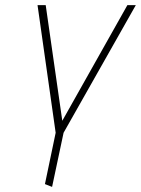

<svg xmlns="http://www.w3.org/2000/svg" viewBox="-20 -520 552 752"><path d="M512 -500H479L224 -47L159 -500H127L198 0L156 201L184 212L229 0Z"/></svg>

Font: Advent Pro ExtraLight
Style: Italic
Weight: 250
Italic angle: -12°
Version: Version 3.000